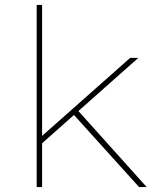

<svg xmlns="http://www.w3.org/2000/svg" viewBox="-20 -760 671 780"><path d="M142 -170V-200L509 -525H542ZM129 0V-740H151V0ZM545 0 275 -299 293 -315 576 0Z"/></svg>

Font: Lexend Exa Thin
Style: Regular
Weight: 250
Designer: Bonnie Shaver-Troup, Thomas Jockin
Foundry: Lexend
Version: Version 1.007